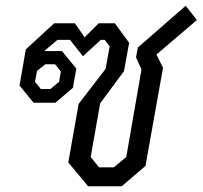

<svg xmlns="http://www.w3.org/2000/svg" viewBox="-20 -649 706 669"><path d="M218 -83 254 -287 348 -409 362 -487 345 -510H331L269 -453L224 -510H180L134 -471H196L246 -410L234 -343L173 -291H97L48 -351L70 -477L169 -568H241L275 -519L324 -568H380L430 -500L412 -401L329 -289L296 -102L325 -66H377L420 -102L473 -407L454 -449L460 -483L627 -629L666 -579L525 -459L548 -413L487 -71L404 0H287ZM156 -339 186 -364 192 -400 172 -425H138L109 -402L102 -364L122 -339Z"/></svg>

Font: Chakra Petch
Style: Italic
Weight: 400
Italic angle: -10°
Designer: Katatrad Aksorn Co.,Ltd.
Foundry: Cadson Demak Co.,Ltd.
Version: Version 1.000; ttfautohint (v1.6)